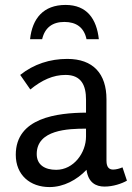

<svg xmlns="http://www.w3.org/2000/svg" viewBox="-20 -748 535 779"><path d="M102 -589H151C162 -636 193 -659 241 -659C289 -659 321 -637 331 -589H381C372 -671 333 -728 246 -728C156 -728 111 -673 102 -589ZM253 -509C183 -509 117 -488 62 -444L103 -385C150 -423 195 -444 246 -444C311 -444 329 -400 329 -344V-291C213 -290 44 -271 44 -120C44 -38 102 11 181 11C238 11 292 -18 331 -59C338 -7 369 9 404 9C439 9 474 -3 495 -15L477 -69C465 -64 451 -60 439 -60C424 -60 412 -68 412 -96V-345C412 -449 358 -509 253 -509ZM329 -226V-194C329 -128 279 -59 208 -59C162 -59 129 -79 129 -123C129 -222 257 -226 329 -226Z"/></svg>

Font: Rosario
Style: Regular
Weight: 400
Designer: Hector Gatti
Foundry: Omnibus Type
Version: Version 1.100